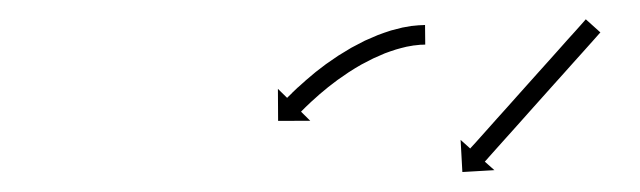

<svg xmlns="http://www.w3.org/2000/svg" viewBox="-20 -549 653 196"><path d="M412.6 -503.4C413.1 -503.4 413.6 -503.5 414.1 -503.5L413.9 -523.5C413.4 -523.4 412.9 -523.4 412.4 -523.4C412.4 -523.4 412.4 -523.4 412.3 -523.4C412.3 -523.4 412.3 -523.4 412.3 -523.4C410.7 -523.4 409.2 -523.3 407.7 -523.2C407.7 -523.2 407.6 -523.2 407.6 -523.2C407.5 -523.2 407.5 -523.2 407.5 -523.2C405 -523 402.6 -522.8 400.2 -522.5C400.2 -522.5 400.1 -522.5 400.1 -522.5C400 -522.5 400 -522.5 400 -522.5C396.8 -522 393.6 -521.4 390.4 -520.8C390.4 -520.8 390.3 -520.8 390.3 -520.7C390.2 -520.7 390.1 -520.7 390.1 -520.7C386.3 -519.8 382.6 -518.8 378.8 -517.8C378.8 -517.8 378.7 -517.7 378.7 -517.7C378.6 -517.7 378.6 -517.7 378.6 -517.7C374.3 -516.3 370.1 -514.9 366 -513.3C366 -513.3 365.9 -513.3 365.9 -513.3C365.8 -513.2 365.7 -513.2 365.7 -513.2C361.3 -511.4 356.9 -509.5 352.5 -507.5C352.5 -507.5 352.4 -507.4 352.4 -507.4C352.3 -507.4 352.3 -507.4 352.3 -507.4C347.8 -505.1 343.3 -502.8 338.9 -500.4C338.9 -500.4 338.8 -500.4 338.8 -500.3C338.7 -500.3 338.7 -500.3 338.7 -500.3C334.3 -497.7 330 -495.1 325.7 -492.4C325.7 -492.4 325.6 -492.4 325.6 -492.3C325.5 -492.3 325.5 -492.3 325.5 -492.3C321.4 -489.6 317.3 -486.7 313.3 -483.9C313.3 -483.9 313.2 -483.8 313.2 -483.8C313.2 -483.8 313.1 -483.8 313.1 -483.8C309.4 -481 305.7 -478.2 302 -475.3C302 -475.3 302 -475.3 302 -475.2C302 -475.2 301.9 -475.2 301.9 -475.2C298.7 -472.5 295.5 -469.9 292.3 -467.1C292.3 -467.1 292.3 -467.1 292.2 -467.1C292.2 -467.1 292.2 -467 292.2 -467C289.5 -464.7 286.9 -462.3 284.3 -459.9C284.3 -459.9 284.3 -459.9 284.2 -459.9C284.2 -459.9 284.2 -459.9 284.2 -459.9C282.2 -458 280.2 -456.1 278.2 -454.2C278.2 -454.2 278.2 -454.2 278.2 -454.2C278.2 -454.2 278.2 -454.1 278.2 -454.1C276.9 -452.9 275.7 -451.7 274.4 -450.4L274.4 -450.4L274.4 -450.4C274 -449.9 273.5 -449.5 273.1 -449.1L263.7 -458.3L263.9 -425.6L296.7 -425.7L287.3 -435C287.7 -435.4 288.2 -435.9 288.6 -436.3L288.6 -436.3L288.6 -436.3C289.8 -437.5 291 -438.7 292.2 -439.9C292.2 -439.9 292.2 -439.8 292.2 -439.8C292.2 -439.8 292.1 -439.8 292.1 -439.8C294 -441.6 296 -443.5 297.9 -445.3C297.9 -445.3 297.9 -445.3 297.8 -445.2C297.8 -445.2 297.8 -445.2 297.8 -445.2C300.3 -447.5 302.9 -449.8 305.4 -452C305.4 -452 305.4 -452 305.4 -452C305.3 -452 305.3 -452 305.3 -452C308.4 -454.6 311.4 -457.1 314.6 -459.7C314.6 -459.7 314.5 -459.7 314.5 -459.6C314.5 -459.6 314.4 -459.6 314.4 -459.6C317.9 -462.3 321.5 -465 325 -467.7C325 -467.7 325 -467.7 325 -467.6C324.9 -467.6 324.9 -467.6 324.9 -467.6C328.7 -470.3 332.6 -473 336.5 -475.6C336.5 -475.6 336.5 -475.6 336.5 -475.5C336.4 -475.5 336.4 -475.5 336.4 -475.5C340.4 -478.1 344.5 -480.6 348.7 -483C348.7 -483 348.7 -482.9 348.6 -482.9C348.6 -482.9 348.5 -482.9 348.5 -482.9C352.7 -485.1 356.9 -487.3 361.1 -489.4C361.1 -489.4 361.1 -489.4 361 -489.4C360.9 -489.3 360.9 -489.3 360.9 -489.3C365 -491.2 369.1 -493 373.2 -494.7C373.2 -494.7 373.2 -494.7 373.1 -494.6C373.1 -494.6 373 -494.6 373 -494.6C376.8 -496 380.7 -497.4 384.6 -498.6C384.6 -498.6 384.5 -498.6 384.5 -498.6C384.4 -498.6 384.3 -498.5 384.3 -498.5C387.7 -499.5 391.2 -500.4 394.6 -501.2C394.6 -501.2 394.6 -501.2 394.5 -501.2C394.4 -501.2 394.4 -501.2 394.4 -501.2C397.2 -501.7 400 -502.2 402.9 -502.7C402.9 -502.7 402.8 -502.7 402.8 -502.7C402.7 -502.6 402.6 -502.6 402.6 -502.6C404.8 -502.9 406.9 -503.1 409 -503.3C409 -503.3 408.9 -503.3 408.9 -503.3C408.8 -503.3 408.8 -503.3 408.8 -503.3C410.1 -503.3 411.4 -503.4 412.8 -503.4C412.8 -503.4 412.7 -503.4 412.7 -503.4C412.7 -503.4 412.6 -503.4 412.6 -503.4ZM591.6 -514.5C592.1 -515 592.5 -515.5 592.9 -515.9L578 -529.3C577.6 -528.8 577.2 -528.3 576.7 -527.8C575.5 -526.4 574.2 -525 573 -523.6C571 -521.4 569.1 -519.3 567.2 -517.1C564.6 -514.3 562.1 -511.5 559.6 -508.7C556.6 -505.3 553.6 -502 550.7 -498.7C547.3 -495 544 -491.3 540.7 -487.5C537.1 -483.6 533.6 -479.6 530 -475.6C526.4 -471.5 522.7 -467.4 519 -463.3C515.4 -459.2 511.7 -455.1 508 -451C504.5 -447.1 500.9 -443.1 497.4 -439.1C494 -435.4 490.7 -431.7 487.4 -428C484.4 -424.6 481.4 -421.3 478.5 -418C475.9 -415.2 473.4 -412.4 470.9 -409.5C469 -407.4 467 -405.2 465.1 -403C463.8 -401.6 462.6 -400.3 461.3 -398.9C460.9 -398.4 460.5 -397.9 460 -397.4L450.2 -406.2L452 -373.4L484.7 -375.3L474.9 -384C475.4 -384.5 475.8 -385 476.3 -385.5C477.5 -386.9 478.7 -388.3 480 -389.7C481.9 -391.9 483.9 -394 485.8 -396.2C488.3 -399 490.8 -401.8 493.4 -404.7C496.3 -408 499.3 -411.3 502.3 -414.6C505.6 -418.3 508.9 -422.1 512.3 -425.8C515.8 -429.7 519.4 -433.7 522.9 -437.7C526.6 -441.8 530.3 -445.9 533.9 -450C537.6 -454.1 541.3 -458.2 544.9 -462.3C548.5 -466.3 552.1 -470.2 555.6 -474.2C558.9 -477.9 562.3 -481.6 565.6 -485.4C568.6 -488.7 571.5 -492 574.5 -495.3C577 -498.2 579.5 -501 582.1 -503.8C584 -505.9 585.9 -508.1 587.9 -510.3C589.1 -511.7 590.4 -513.1 591.6 -514.5Z"/></svg>

Font: FRB American Cursive Just Arrows Extrabold
Style: Bold Italic
Weight: 800
Italic angle: -25°
Version: Version 2.0;Modular Font Editor K font №1